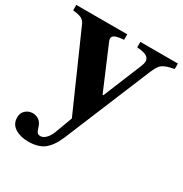

<svg xmlns="http://www.w3.org/2000/svg" viewBox="-188 -660 1003 1054"><g transform="rotate(30 314.0 -133.0)"><path d="M136.5 257.5Q88 257.5 53.8 236Q19.5 214.5 19.5 172Q19.5 143.5 38.5 126.5Q57.5 109.5 83.5 109.5Q105.5 109.5 122.8 122Q140 134.5 147.5 160Q154.5 183.5 161 190.8Q167.5 198 181 198Q198.5 198 215.5 180.5Q232.5 163 243.5 132.5L282.5 27.5L71.5 -450Q63 -469 46 -477.8Q29 -486.5 -8 -490V-524.5H315V-490Q283.5 -487.5 266.8 -482Q250 -476.5 246 -466.5Q242 -456.5 248.5 -440.5L363.5 -169.5H368.5L468 -411.5Q485 -450 468.2 -468.5Q451.5 -487 398 -490V-524.5H636V-490Q599.5 -483 580 -474.5Q560.5 -466 549.5 -451.2Q538.5 -436.5 527.5 -410.5L299.5 139.5Q285.5 172 269.5 194.5Q253.5 217 234.5 231.5Q198 257.5 136.5 257.5Z"/></g></svg>

Font: Libre Caslon Text
Style: Regular
Weight: 400
Designer: Pablo Impallari, Rodrigo Fuenzalida, Katja Schimmel
Foundry: Pablo Impallari, Rodrigo Fuenzalida
Version: Version 2.000